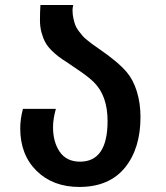

<svg xmlns="http://www.w3.org/2000/svg" viewBox="-20 -740 656 760"><path d="M293.9 0Q189.5 0 124.8 -63.7Q60.1 -127.4 60.1 -231.9Q60.1 -268.6 70.8 -309.1H201.2Q189.9 -269.5 189.9 -236.8Q189.9 -178.7 215.8 -140.1Q242.7 -100.1 296.9 -100.1Q405.8 -100.1 405.8 -261.2Q405.8 -360.4 352.1 -414.1Q333 -433.1 299.8 -456.1Q252.9 -488.3 244.1 -494.1Q224.6 -506.3 211.4 -516.4Q198.2 -526.4 183.1 -541.5Q168 -556.6 159.2 -572.8Q150.4 -588.9 144.3 -611.3Q138.2 -633.8 138.2 -660.2Q138.2 -693.8 140.1 -720.2H270Q267.1 -710 267.1 -699.2Q267.1 -682.6 270.5 -667.2Q273.9 -651.9 278.1 -640.6Q282.2 -629.4 292 -616.7Q301.8 -604 307.6 -597.2Q313.5 -590.3 327.4 -579.3Q341.3 -568.4 346.9 -564.2Q352.5 -560.1 368.2 -549.3Q371.6 -546.9 373 -545.9Q447.3 -495.1 481.9 -454.1Q507.3 -424.3 521.7 -377.9Q536.1 -331.5 536.1 -276.9Q536.1 -152.8 475.1 -77.1Q412.6 0 293.9 0Z"/></svg>

Font: Miedinger*
Style: Bold
Weight: 700
Version: Version 001.000